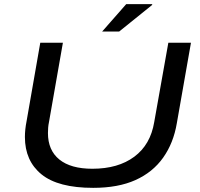

<svg xmlns="http://www.w3.org/2000/svg" viewBox="-20 -893 964 925"><path d="M429 12Q260 12 180 -53Q100 -118 100 -233Q100 -251 102 -270Q104 -289 108 -309L174 -687H283L216 -305Q213 -291 212 -277.5Q211 -264 211 -252Q211 -169 266 -124.5Q321 -80 425 -80Q549 -80 627 -138Q705 -196 723 -305L791 -687H900L832 -300Q816 -204 766 -133.5Q716 -63 632.5 -25.5Q549 12 429 12ZM472 -741 588 -873H712L714 -870L554 -741Z"/></svg>

Font: Archivo Expanded
Style: Italic
Weight: 400
Width: 7
Italic angle: -10°
Designer: Hector Gatti
Foundry: Omnibus-Type
Version: Version 2.001